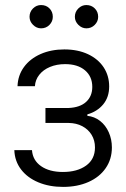

<svg xmlns="http://www.w3.org/2000/svg" viewBox="-20 -734 502 765"><path d="M230.5 -48.8Q287.6 -48.8 323 -74.2Q358.4 -99.6 358.4 -146.5Q358.4 -174.8 345 -196.8Q331.5 -218.8 307.9 -231.2Q284.2 -243.7 253.9 -244.1H161.1V-303.7H252.9Q298.8 -305.7 323.2 -328.1Q347.7 -350.6 347.7 -387.7Q347.7 -429.2 318.6 -453.9Q289.6 -478.5 239.3 -478.5Q206.1 -478.5 179.2 -467.3Q152.3 -456.1 136.5 -436Q120.6 -416 119.1 -390.6H49.8Q51.3 -433.6 75.4 -466.8Q99.6 -500 141.6 -518.6Q183.6 -537.1 236.3 -537.1Q290 -537.1 330.6 -518.1Q371.1 -499 393.1 -465.6Q415 -432.1 415 -389.6Q415 -347.2 391.4 -318.4Q367.7 -289.6 328.1 -278.3V-272.5Q356.4 -269.5 378.7 -252.2Q400.9 -234.9 413.3 -207Q425.8 -179.2 425.8 -146.5Q425.8 -99.6 401.1 -64Q376.5 -28.3 332.3 -8.8Q288.1 10.7 231.4 10.7Q176.3 10.7 132.6 -7.6Q88.9 -25.9 63.7 -59.1Q38.6 -92.3 37.1 -135.7H107.4Q110.4 -95.2 143.6 -72Q176.8 -48.8 230.5 -48.8ZM97.7 -667Q97.7 -686.5 111.3 -700.2Q125 -713.9 143.6 -713.9Q164.1 -713.9 177.2 -700.4Q190.4 -687 190.4 -667Q190.4 -648.4 177 -634.8Q163.6 -621.1 143.6 -621.1Q125.5 -621.1 111.6 -635Q97.7 -648.9 97.7 -667ZM278.3 -667Q278.3 -686.5 292 -700.2Q305.7 -713.9 324.2 -713.9Q344.2 -713.9 357.7 -700.4Q371.1 -687 371.1 -667Q371.1 -648.4 357.4 -634.8Q343.8 -621.1 324.2 -621.1Q306.2 -621.1 292.2 -635Q278.3 -648.9 278.3 -667Z"/></svg>

Font: Pretendard JP Light
Style: Regular
Weight: 300
Designer: Base glyphs from Inter by Rasmus Andersson; Hangeul glyphs from Noto Sans CJK(Source Han Sans) by Jang Soo-young and Kan
Foundry: Kil Hyung-jin
Version: Version 1.309